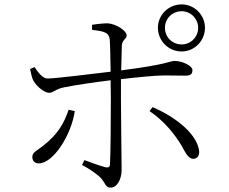

<svg xmlns="http://www.w3.org/2000/svg" viewBox="-20 -826 1040 873"><path d="M698 -700C698 -640 746 -592 806 -592C864 -592 912 -640 912 -700C912 -758 864 -806 806 -806C746 -806 698 -758 698 -700ZM730 -700C730 -741 763 -775 806 -775C847 -775 881 -741 881 -700C881 -657 847 -624 806 -624C763 -624 730 -657 730 -700ZM803 -168C822 -136 834 -104 859 -104C880 -104 890 -123 884 -149C867 -226 771 -297 674 -339L660 -321C731 -273 778 -209 803 -168ZM292 -327C273 -271 247 -217 172 -160C145 -139 127 -133 127 -112C127 -97 136 -83 156 -83C223 -83 305 -214 320 -321ZM117 -512C121 -493 125 -472 131 -461C147 -431 183 -404 203 -404C224 -404 231 -421 272 -429C326 -440 418 -453 483 -461L484 -375C484 -290 483 -123 480 -78C479 -64 470 -63 458 -66C433 -72 394 -87 364 -98L353 -76C385 -59 420 -36 439 -16C460 7 459 27 483 27C513 27 533 -12 533 -53C533 -77 530 -305 530 -373V-466C597 -474 686 -483 726 -483C766 -483 794 -482 822 -482C846 -482 855 -488 855 -508C855 -526 810 -549 774 -549C753 -549 743 -533 531 -506C532 -552 533 -595 534 -619C536 -647 556 -648 556 -665C556 -686 509 -717 470 -720C451 -720 421 -717 398 -713L399 -690C454 -684 476 -678 479 -646C481 -621 482 -561 483 -500C412 -492 243 -470 196 -469C176 -468 154 -495 137 -521Z"/></svg>

Font: Noto Serif SC Light
Style: Regular
Weight: 300
Designer: Ryoko NISHIZUKA 西塚涼子 (kana & ideographs); Frank Grießhammer (Latin, Greek & Cyrillic); Wenlong ZHANG 张文龙 (bopomofo); San
Foundry: Adobe
Version: Version 2.001;hotconv 1.1.0;makeotfexe 2.6.0